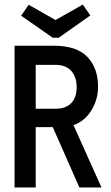

<svg xmlns="http://www.w3.org/2000/svg" viewBox="-20 -824 490 844"><path d="M44 0V-623H216Q317 -623 364 -574Q411 -525 411 -443Q411 -386 381.5 -338.5Q352 -291 303 -274L426 0H329L212 -265H137V0ZM137 -346H223Q270 -346 293.5 -371Q317 -396 317 -441Q317 -485 293.5 -512Q270 -539 223 -539H137ZM344 -804 377 -756 238 -658H212L73 -755L106 -803L224 -736Z"/></svg>

Font: Inconsolata SemiCondensed SemiBold
Style: Regular
Weight: 600
Width: 4
Monospace: yes
Designer: Raph Levien, Cyreal, Brenton Simpson
Foundry: Raph Levien, Cyreal, Google
Version: Version 3.001; ttfautohint (v1.8.2.53-6de2)